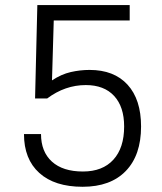

<svg xmlns="http://www.w3.org/2000/svg" viewBox="-20 -713 626 743"><path d="M299.8 9.8Q191.4 9.8 132.1 -43.7Q72.8 -97.2 72.8 -194.3H138.7Q138.7 -126 180.9 -87.6Q223.1 -49.3 300.8 -49.3Q377 -49.3 418.7 -95Q460.4 -140.6 460.4 -223.6Q460.4 -299.8 421.6 -341.8Q382.8 -383.8 312 -383.8Q231.9 -383.8 162.6 -332H115.7L124.5 -693.4H481.9V-633.8H188L181.2 -401.9Q217.3 -425.8 253.7 -434.1Q290 -442.4 326.7 -442.4Q421.4 -442.4 473.6 -385.3Q525.9 -328.1 525.9 -223.6Q525.9 -112.3 466.8 -51.3Q407.7 9.8 299.8 9.8Z"/></svg>

Font: Cascadia Code NF Light
Style: Regular
Weight: 300
Monospace: yes
Designer: Aaron Bell
Foundry: Saja Typeworks
Version: Version 2404.023; ttfautohint (v1.8.4)